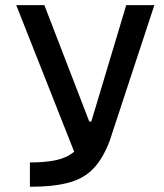

<svg xmlns="http://www.w3.org/2000/svg" viewBox="-20 -713 626 733"><path d="M94.2 0V-92.8Q154.3 -92.8 194.8 -101.8Q235.4 -110.8 263.2 -133.8L42 -693.4H149.4L320.8 -249H328.6L461.9 -693.4H569.3L398.9 -175.8Q373.5 -108.4 337.2 -70.1Q300.8 -31.7 242.9 -15.9Q185.1 0 94.2 0Z"/></svg>

Font: Cascadia Mono PL
Style: Regular
Weight: 400
Monospace: yes
Designer: Aaron Bell
Foundry: Saja Typeworks
Version: Version 2404.023; ttfautohint (v1.8.4)